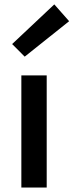

<svg xmlns="http://www.w3.org/2000/svg" viewBox="-20 -845 332 865"><path d="M76.2 0V-505.4H190.4V0ZM91.3 -589.8 34.7 -646.5 224.6 -825.2 291.5 -749.5Z"/></svg>

Font: Akatab
Style: Bold
Weight: 700
Designer: SIL Global
Foundry: SIL Global
Version: Version 4.100